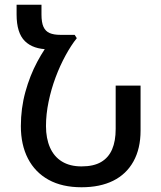

<svg xmlns="http://www.w3.org/2000/svg" viewBox="-20 -780 681 810"><path d="M324 10Q242 10 185 -21.5Q128 -53 98 -111Q68 -169 68 -248H174Q174 -196 191 -157.5Q208 -119 241.5 -98.5Q275 -78 324 -78Q375 -78 406.5 -96.5Q438 -115 453 -150Q468 -185 468 -236V-419H573V-229Q573 -153 543 -99Q513 -45 457.5 -17.5Q402 10 324 10ZM295 -633 304 -619 233 -572H186Q120 -572 85 -606.5Q50 -641 50 -719V-760H155V-719Q155 -685 163.5 -666.5Q172 -648 189.5 -640.5Q207 -633 234 -633ZM174 -248H68Q68 -323 87 -392Q106 -461 137 -519Q168 -577 203 -619H304Q280 -589 256.5 -546Q233 -503 214.5 -453.5Q196 -404 185 -351Q174 -298 174 -248Z"/></svg>

Font: Noto Sans Armenian Medium
Style: Regular
Weight: 500
Designer: Monotype Design Team
Foundry: Monotype Imaging Inc.
Version: Version 2.007